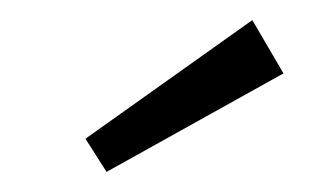

<svg xmlns="http://www.w3.org/2000/svg" viewBox="-20 -773 318 191"><path d="M86 -602 262 -700 231 -753 65 -635Z"/></svg>

Font: Secuela Light
Style: Regular
Weight: 300
Designer: Fernando Haro
Foundry: deFharo
Version: Version 1.708